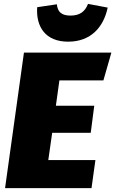

<svg xmlns="http://www.w3.org/2000/svg" viewBox="-20 -966 592 986"><path d="M330 -752C447 -752 512 -827 533 -927L432 -946C416 -904 387 -886 342 -886C299 -886 276 -902 272 -944L171 -929C164 -829 213 -752 330 -752ZM552 -696H103L6 0H450L470 -144H228L248 -284H446L464 -423H267L285 -553H511Z"/></svg>

Font: Fira Sans Heavy
Style: Italic
Weight: 900
Italic angle: -8°
Designer: bBox Type GmbH & Carrois Corporate GbR & Edenspiekermann AG
Foundry: bBox Type GmbH & Carrois Corporate GbR & Edenspiekermann AG
Version: Version 4.301;PS 004.301;hotconv 1.0.88;makeotf.lib2.5.64775